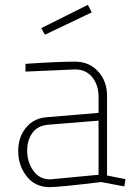

<svg xmlns="http://www.w3.org/2000/svg" viewBox="-20 -762 566 791"><path d="M85 -467V-499Q217 -508 289 -508Q347 -508 384 -468Q421 -428 421 -367V-39L497 -24L492 6L397 -12Q222 9 185 9Q125 9 90 -35.5Q55 -80 55 -140Q55 -197 87 -236Q119 -275 172 -279L386 -297V-363Q386 -412 360 -444Q334 -476 289 -476ZM386 -42V-265L177 -248Q135 -244 113.5 -214.5Q92 -185 92 -141Q92 -94 117.5 -58.5Q143 -23 186 -23ZM150 -646 342 -742 358 -711 165 -619Z"/></svg>

Font: TypoPRO Titillium Title
Style: Regular
Weight: 250
Designer: Campivisivi
Foundry: Accademia di Belle Arti di Urbino and students of MA course of Visual design
Version: 1.000